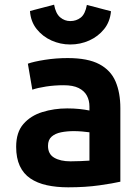

<svg xmlns="http://www.w3.org/2000/svg" viewBox="-20 -788 600 820"><path d="M271 12Q221 12 180 3Q139 -6 109.5 -26Q80 -46 64.5 -79.5Q49 -113 49 -161Q49 -223 80 -258.5Q111 -294 161 -309.5Q211 -325 267 -325Q295 -325 319 -322.5Q343 -320 362 -316V-333Q362 -359 351 -379.5Q340 -400 316 -412Q292 -424 252 -424Q213 -424 177 -418.5Q141 -413 118 -405L99 -516Q124 -525 171.5 -532.5Q219 -540 269 -540Q355 -540 404 -514Q453 -488 473.5 -440Q494 -392 494 -326V-12Q464 -5 404.5 3.5Q345 12 271 12ZM281 -99Q303 -99 324.5 -100Q346 -101 362 -102V-223Q349 -225 330 -226.5Q311 -228 295 -228Q266 -228 241 -223Q216 -218 200.5 -204.5Q185 -191 185 -165Q185 -130 211.5 -114.5Q238 -99 281 -99ZM280 -598Q238 -598 200 -615Q162 -632 136.5 -664Q111 -696 108 -741L211 -768Q218 -730 237 -714Q256 -698 280 -698Q306 -698 325 -713Q344 -728 351 -767L454 -740Q450 -695 424.5 -663.5Q399 -632 361 -615Q323 -598 280 -598Z"/></svg>

Font: Ubuntu Sans Mono
Style: Regular
Weight: 400
Monospace: yes
Designer: Dalton Maag Ltd
Foundry: Dalton Maag Ltd
Version: Version 1.006